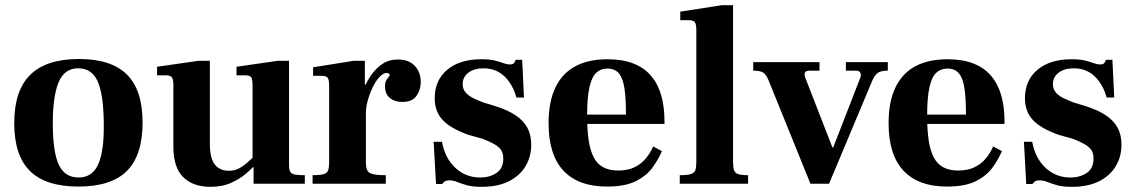

<svg xmlns="http://www.w3.org/2000/svg" viewBox="-20 -710 4385 742"><path d="M283 11Q157 11 96 -49Q35 -109 35 -234Q35 -360 97 -421Q159 -482 285 -482Q410 -482 470.5 -422Q531 -362 531 -236Q531 -110 470.5 -49.5Q410 11 283 11ZM284 -24Q337 -24 360 -76Q383 -128 381 -236Q380 -345 357.5 -395.5Q335 -446 282 -446Q229 -446 206.5 -392Q184 -338 184 -233Q184 -124 207 -74Q230 -24 284 -24Z M793 12Q726 12 688 -25.5Q650 -63 650 -143V-381Q650 -404 644 -411.5Q638 -419 620 -419H587V-452L747 -475H791V-155Q791 -117 799.5 -94Q808 -71 825 -60.5Q842 -50 865 -50Q884 -50 900 -57.5Q916 -65 932 -78.5Q948 -92 964 -108L968 -75Q955 -60 932 -40Q909 -20 874.5 -4Q840 12 793 12ZM960 0V-64H956V-381Q956 -404 950.5 -411.5Q945 -419 927 -419H894V-452L1053 -475H1097V-72Q1097 -55 1101.5 -46.5Q1106 -38 1119 -35.5Q1132 -33 1158 -33V0Z M1188 0V-33Q1217 -33 1230.5 -37Q1244 -41 1248 -51.5Q1252 -62 1252 -83V-379Q1252 -401 1246.5 -409Q1241 -417 1223 -417H1190V-450L1347 -475H1390V-383H1394V-83Q1394 -62 1399.5 -51.5Q1405 -41 1421.5 -37Q1438 -33 1471 -33V0ZM1374 -270V-334Q1378 -347 1387.5 -370.5Q1397 -394 1414 -419Q1431 -444 1456.5 -462Q1482 -480 1518 -480Q1560 -480 1583 -455.5Q1606 -431 1606 -393Q1606 -363 1589.5 -339.5Q1573 -316 1535 -316Q1505 -316 1486.5 -331.5Q1468 -347 1468 -376Q1468 -391 1472.5 -399Q1477 -407 1481.5 -411.5Q1486 -416 1486 -420Q1486 -423 1483 -425.5Q1480 -428 1474 -428Q1462 -428 1448 -414Q1434 -400 1422 -376Q1410 -352 1402 -324.5Q1394 -297 1394 -271Z M1842 12Q1805 12 1783 5.5Q1761 -1 1746 -7Q1731 -13 1716 -13Q1705 -13 1699 -9Q1693 -5 1689 1H1665L1656 -162H1688Q1700 -98 1740 -61Q1780 -24 1836 -24Q1872 -24 1898.5 -41.5Q1925 -59 1925 -97Q1925 -117 1917 -129.5Q1909 -142 1891 -152.5Q1873 -163 1844 -174L1790 -189Q1720 -214 1690 -247Q1660 -280 1660 -330Q1660 -400 1708.5 -440.5Q1757 -481 1840 -481Q1873 -481 1892.5 -476Q1912 -471 1925.5 -466Q1939 -461 1951 -461Q1963 -461 1967 -467Q1971 -473 1973 -479H1998L2005 -333H1976Q1966 -368 1948 -393.5Q1930 -419 1905.5 -432.5Q1881 -446 1849 -446Q1812 -446 1790 -429Q1768 -412 1768 -385Q1768 -365 1780.5 -351.5Q1793 -338 1811.5 -329.5Q1830 -321 1848 -314L1894 -300Q1942 -285 1972.5 -264.5Q2003 -244 2018 -216.5Q2033 -189 2033 -151Q2033 -104 2010.5 -67Q1988 -30 1945.5 -9Q1903 12 1842 12Z M2325 11Q2215 11 2157.5 -50.5Q2100 -112 2100 -234Q2100 -317 2126.5 -372Q2153 -427 2203.5 -454Q2254 -481 2328 -481Q2386 -481 2428 -464.5Q2470 -448 2496.5 -416.5Q2523 -385 2535.5 -341Q2548 -297 2548 -240V-231H2185V-267H2399Q2399 -328 2393.5 -367Q2388 -406 2372.5 -425.5Q2357 -445 2327 -445Q2302 -445 2284.5 -429Q2267 -413 2258 -373Q2249 -333 2249 -262Q2249 -207 2255 -167.5Q2261 -128 2274.5 -102Q2288 -76 2311.5 -63.5Q2335 -51 2369 -51Q2404 -51 2429.5 -62.5Q2455 -74 2473.5 -95Q2492 -116 2504 -144L2538 -126Q2525 -95 2502 -63Q2479 -31 2437.5 -10Q2396 11 2325 11Z M2607 0V-33Q2635 -33 2649 -37Q2663 -41 2667 -52Q2671 -63 2671 -83V-593Q2671 -616 2665.5 -624Q2660 -632 2642 -632H2609V-665L2770 -690H2813V-83Q2813 -62 2817 -51.5Q2821 -41 2833.5 -37Q2846 -33 2871 -33V0Z M3112 0 2950 -400Q2941 -422 2929.5 -429.5Q2918 -437 2891 -437V-470H3147V-437H3109Q3095 -437 3091 -430Q3087 -423 3092 -410L3197 -140H3200L3304 -408Q3309 -420 3305 -428.5Q3301 -437 3287 -437H3249V-470H3411V-437Q3385 -437 3372.5 -428.5Q3360 -420 3350 -396L3184 0Z M3639 11Q3529 11 3471.5 -50.5Q3414 -112 3414 -234Q3414 -317 3440.5 -372Q3467 -427 3517.5 -454Q3568 -481 3642 -481Q3700 -481 3742 -464.5Q3784 -448 3810.5 -416.5Q3837 -385 3849.5 -341Q3862 -297 3862 -240V-231H3499V-267H3713Q3713 -328 3707.5 -367Q3702 -406 3686.5 -425.5Q3671 -445 3641 -445Q3616 -445 3598.5 -429Q3581 -413 3572 -373Q3563 -333 3563 -262Q3563 -207 3569 -167.5Q3575 -128 3588.5 -102Q3602 -76 3625.5 -63.5Q3649 -51 3683 -51Q3718 -51 3743.5 -62.5Q3769 -74 3787.5 -95Q3806 -116 3818 -144L3852 -126Q3839 -95 3816 -63Q3793 -31 3751.5 -10Q3710 11 3639 11Z M4123 12Q4086 12 4064 5.5Q4042 -1 4027 -7Q4012 -13 3997 -13Q3986 -13 3980 -9Q3974 -5 3970 1H3946L3937 -162H3969Q3981 -98 4021 -61Q4061 -24 4117 -24Q4153 -24 4179.5 -41.5Q4206 -59 4206 -97Q4206 -117 4198 -129.5Q4190 -142 4172 -152.5Q4154 -163 4125 -174L4071 -189Q4001 -214 3971 -247Q3941 -280 3941 -330Q3941 -400 3989.5 -440.5Q4038 -481 4121 -481Q4154 -481 4173.5 -476Q4193 -471 4206.5 -466Q4220 -461 4232 -461Q4244 -461 4248 -467Q4252 -473 4254 -479H4279L4286 -333H4257Q4247 -368 4229 -393.5Q4211 -419 4186.5 -432.5Q4162 -446 4130 -446Q4093 -446 4071 -429Q4049 -412 4049 -385Q4049 -365 4061.5 -351.5Q4074 -338 4092.5 -329.5Q4111 -321 4129 -314L4175 -300Q4223 -285 4253.5 -264.5Q4284 -244 4299 -216.5Q4314 -189 4314 -151Q4314 -104 4291.5 -67Q4269 -30 4226.5 -9Q4184 12 4123 12Z"/></svg>

Font: Frank Ruhl Libre
Style: Bold
Weight: 700
Designer: Yanek Iontef
Foundry: Fontef
Version: Version 6.004